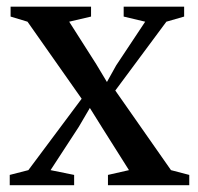

<svg xmlns="http://www.w3.org/2000/svg" viewBox="-20 -542 580 562"><path d="M63 -44 219 -253 60.5 -478.5 11 -493.5V-522.5H246.5V-493.5L182.5 -478.5L261.5 -354.5L293 -302L320 -350.5L405 -478.5L342 -493.5V-522.5H519V-493.5L467 -478.5L317.5 -277L480.5 -44L534 -30V0H296V-30L357.5 -44L280.5 -166L243 -226L210.5 -170.5L128 -44L197 -30V0H8.5V-30Z"/></svg>

Font: Merriweather 96pt
Style: Regular
Weight: 400
Version: Version 2.100